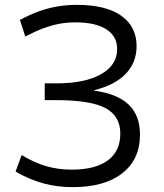

<svg xmlns="http://www.w3.org/2000/svg" viewBox="-20 -760 673 790"><path d="M279 10Q216 10 160 -5Q104 -20 44 -54L69 -122Q122 -90 171 -76Q220 -62 276 -62Q372 -62 423.5 -100Q475 -138 475 -210Q475 -283 413.5 -315.5Q352 -348 212 -348H164V-417H212Q329 -417 395.5 -454.5Q462 -492 462 -558Q462 -611 417.5 -639.5Q373 -668 290 -668Q255 -668 223.5 -662Q192 -656 158.5 -643.5Q125 -631 84 -610L62 -678Q103 -700 140.5 -713.5Q178 -727 216.5 -733.5Q255 -740 297 -740Q415 -740 478.5 -695.5Q542 -651 542 -570Q542 -503 497.5 -456.5Q453 -410 368 -389V-387Q463 -374 509.5 -329.5Q556 -285 556 -206Q556 -104 483 -47Q410 10 279 10Z"/></svg>

Font: M PLUS 2 Thin
Style: Regular
Weight: 400
Version: Version 1.001